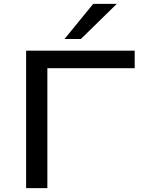

<svg xmlns="http://www.w3.org/2000/svg" viewBox="-20 -965 732 985"><path d="M114 0V-705H671V-615H223V0ZM311 -765 458 -945H579L395 -765Z"/></svg>

Font: Nunito Sans 10pt Expanded Medium
Style: Regular
Weight: 500
Width: 7
Designer: Vernon Adams
Foundry: Vernon Adams
Version: Version 3.101;gftools[0.9.27]